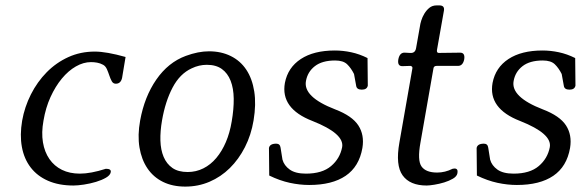

<svg xmlns="http://www.w3.org/2000/svg" viewBox="-20 -684 2162 711"><path d="M390 -46Q388 -35 372.5 -26Q357 -17 335.5 -10.5Q314 -4 291 -0.5Q268 3 252 3Q198 3 158 -14.5Q118 -32 93.5 -64Q69 -96 61 -140Q53 -184 62 -237Q71 -288 94.5 -334.5Q118 -381 153 -416.5Q188 -452 233 -472.5Q278 -493 331 -493Q374 -493 445 -473L432 -395Q427 -374 409 -374Q399 -374 394 -383Q389 -392 385 -404Q381 -416 376 -427.5Q371 -439 362 -444Q351 -450 339.5 -452Q328 -454 317 -454Q289 -454 261 -438Q233 -422 209 -393Q185 -364 167 -324.5Q149 -285 141 -237Q133 -193 139 -157Q145 -121 163 -95Q181 -69 209.5 -55Q238 -41 276 -41Q316 -41 372 -59Q393 -59 390 -46Z M919 -238Q910 -184 887 -139Q864 -94 831 -61.5Q798 -29 756 -11Q714 7 666 7Q619 7 583.5 -10.5Q548 -28 526 -60.5Q504 -93 496.5 -138Q489 -183 499 -238Q515 -326 559 -389.5Q603 -453 668 -477Q714 -494 754 -494Q799 -494 834.5 -476.5Q870 -459 892 -426Q914 -393 921.5 -345.5Q929 -298 919 -238ZM838 -234Q846 -280 845.5 -318.5Q845 -357 834 -385Q823 -413 801.5 -428.5Q780 -444 746 -444Q717 -444 690 -431Q646 -411 619 -359.5Q592 -308 580 -238Q573 -198 574 -163.5Q575 -129 586 -103Q597 -77 618.5 -62Q640 -47 675 -47Q706 -47 733 -60.5Q760 -74 781 -99Q802 -124 816.5 -158Q831 -192 838 -234Z M1322 -136Q1310 -67 1260 -33Q1210 1 1125 1Q1090 1 1053 -7Q1016 -15 977 -34L976 -136Q979 -152 1003 -152Q1017 -152 1019 -137L1026 -93Q1032 -71 1053 -56Q1074 -41 1113 -41Q1173 -41 1206 -69Q1239 -97 1247 -139Q1256 -189 1137 -236Q1018 -282 1035 -377Q1046 -434 1094 -465.5Q1142 -497 1220 -497Q1250 -497 1280.5 -490.5Q1311 -484 1341 -469L1342 -367Q1339 -352 1320 -352Q1301 -352 1299 -366L1291 -410Q1280 -432 1265.5 -446Q1251 -460 1221 -460Q1173 -460 1146 -439Q1119 -418 1113 -384Q1102 -325 1221 -279Q1284 -255 1307 -219.5Q1330 -184 1322 -136Z M1674 -43Q1672 -31 1657.5 -22.5Q1643 -14 1625 -8.5Q1607 -3 1588.5 0Q1570 3 1560 3Q1498 3 1471 -34.5Q1444 -72 1459 -156L1507 -430Q1509 -438 1500 -440L1470 -439Q1451 -439 1455 -464Q1460 -490 1479 -489L1498 -488Q1518 -486 1521 -507L1535 -586Q1536 -595 1540 -608Q1544 -621 1551.5 -633.5Q1559 -646 1570 -655Q1581 -664 1597 -664H1607Q1627 -664 1624 -645L1598 -498Q1597 -488 1605 -488L1684 -489Q1703 -489 1699 -464Q1694 -440 1676 -440H1597Q1586 -440 1585 -430L1537 -156Q1525 -90 1541 -67.5Q1557 -45 1599 -45Q1628 -45 1656 -59Q1658 -59 1659.5 -59.5Q1661 -60 1663 -60Q1677 -60 1674 -43Z M2091 -136Q2079 -67 2029 -33Q1979 1 1894 1Q1859 1 1822 -7Q1785 -15 1746 -34L1745 -136Q1748 -152 1772 -152Q1786 -152 1788 -137L1795 -93Q1801 -71 1822 -56Q1843 -41 1882 -41Q1942 -41 1975 -69Q2008 -97 2016 -139Q2025 -189 1906 -236Q1787 -282 1804 -377Q1815 -434 1863 -465.5Q1911 -497 1989 -497Q2019 -497 2049.5 -490.5Q2080 -484 2110 -469L2111 -367Q2108 -352 2089 -352Q2070 -352 2068 -366L2060 -410Q2049 -432 2034.5 -446Q2020 -460 1990 -460Q1942 -460 1915 -439Q1888 -418 1882 -384Q1871 -325 1990 -279Q2053 -255 2076 -219.5Q2099 -184 2091 -136Z"/></svg>

Font: Jura
Style: Italic
Weight: 400
Designer: Ed Merritt
Foundry: Ten by Twenty
Version: Version 1.007